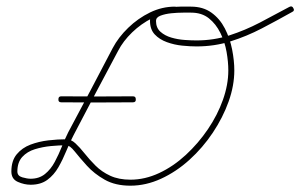

<svg xmlns="http://www.w3.org/2000/svg" viewBox="-20 -579 951 608"><path d="M165 -265Q165 -274 174 -274Q288 -273 401 -274Q401 -274 401 -274Q401 -274 401 -274Q410 -274 410 -265Q411 -255 401 -255Q288 -254 174 -255Q164 -255 165 -265ZM534 -558Q543 -558 543 -548Q543 -539 534 -539Q497 -539 462 -521.5Q427 -504 398.5 -476.5Q370 -449 354 -418Q318 -351 283 -284.5Q248 -218 213 -151Q201 -128 190 -101Q179 -74 165 -49.5Q151 -25 130 -9.5Q109 6 77 6Q57 6 36.5 -3Q16 -12 16 -36Q16 -70 33 -90.5Q50 -111 76.5 -121Q103 -131 133 -134.5Q163 -138 190 -138Q205 -138 219 -125Q233 -112 248 -93Q263 -74 282.5 -54.5Q302 -35 329 -22.5Q356 -10 393 -10Q439 -10 484 -31Q529 -52 568.5 -88.5Q608 -125 638.5 -170Q669 -215 686 -263Q703 -311 703 -356Q703 -383 697.5 -414.5Q692 -446 678 -474.5Q664 -503 641.5 -521Q619 -539 585 -539Q578 -539 560 -539Q542 -539 522.5 -537Q503 -535 488.5 -529.5Q474 -524 474 -513Q474 -491 488 -478.5Q502 -466 522.5 -460Q543 -454 564.5 -452.5Q586 -451 602 -451Q657 -451 706.5 -467Q756 -483 803 -507.5Q850 -532 896 -557Q905 -562 909 -553Q914 -545 905 -541Q857 -514 809 -489Q761 -464 710 -448Q659 -432 602 -432Q582 -432 557 -434.5Q532 -437 508.5 -445.5Q485 -454 470 -470Q455 -486 455 -513Q455 -532 470.5 -541.5Q486 -551 508 -554.5Q530 -558 551 -558Q572 -558 585 -558Q623 -558 649.5 -539Q676 -520 692 -489Q708 -458 715 -422.5Q722 -387 722 -356Q722 -308 704 -257.5Q686 -207 654 -159Q622 -111 580 -73Q538 -35 490 -13Q442 9 393 9Q345 9 311.5 -10Q278 -29 255 -54.5Q232 -80 216.5 -99.5Q201 -119 190 -119Q168 -119 141.5 -116.5Q115 -114 90.5 -106.5Q66 -99 50.5 -82Q35 -65 35 -36Q35 -22 50.5 -17.5Q66 -13 77 -13Q104 -13 122.5 -28Q141 -43 153.5 -66.5Q166 -90 176 -115Q186 -140 196 -160Q232 -227 267 -293.5Q302 -360 337 -427Q355 -461 386 -491Q417 -521 455 -539.5Q493 -558 534 -558Q534 -558 534 -558Q534 -558 534 -558Z"/></svg>

Font: FRB American Cursive Guidelines Arrows Extralight
Style: Italic
Weight: 200
Italic angle: -25°
Version: Version 2.0;Modular Font Editor K font №1